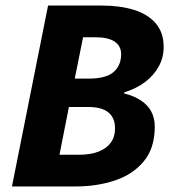

<svg xmlns="http://www.w3.org/2000/svg" viewBox="-20 -671 640 691"><path d="M23 0 153 -651H346Q412 -651 462 -635.5Q512 -620 540.5 -587Q569 -554 569 -502Q569 -465 552 -433Q535 -401 503 -376.5Q471 -352 428 -339L426 -335Q462 -326 487 -309.5Q512 -293 524.5 -269.5Q537 -246 537 -215Q537 -138 497.5 -90.5Q458 -43 393.5 -21.5Q329 0 253 0ZM249 -388H298Q362 -388 389 -412Q416 -436 416 -476Q416 -505 393 -521Q370 -537 321 -537H279ZM194 -114H263Q306 -114 335 -125.5Q364 -137 379 -158Q394 -179 394 -209Q394 -247 370 -266.5Q346 -286 297 -286H228Z"/></svg>

Font: Source Code Pro ExtraLight ExtraBold
Style: Italic
Weight: 800
Italic angle: -11°
Monospace: yes
Version: Version 1.016;hotconv 1.0.116;makeotfexe 2.5.65601